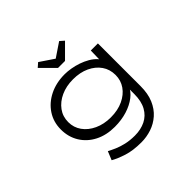

<svg xmlns="http://www.w3.org/2000/svg" viewBox="-228 -971 1433 1433"><g transform="rotate(-45 488.5 -254.5)"><path d="M484 230Q396 230 334 210Q272 190 232 167L260 99Q284 112 316 126Q348 140 390.5 150Q433 160 485 160Q548 160 597 136Q646 112 673.5 62.5Q701 13 701 -63V-133L714 -135Q699 -94 657 -61.5Q615 -29 555.5 -10.5Q496 8 425 8Q337 8 269.5 -26.5Q202 -61 164 -122.5Q126 -184 126 -263Q126 -342 166.5 -403.5Q207 -465 277.5 -500Q348 -535 438 -535Q468 -535 503.5 -529Q539 -523 574 -511Q609 -499 640 -481Q671 -463 692.5 -439.5Q714 -416 721 -387L698 -389L701 -522H776V-72Q776 8 751.5 65Q727 122 685.5 158.5Q644 195 591.5 212.5Q539 230 484 230ZM454 -63Q529 -63 585 -89.5Q641 -116 672 -160.5Q703 -205 703 -262Q703 -322 671.5 -367Q640 -412 584.5 -438Q529 -464 455 -464Q383 -464 326.5 -438Q270 -412 237 -367Q204 -322 204 -263Q204 -206 236 -161Q268 -116 325 -89.5Q382 -63 454 -63ZM436 -603 329 -710 362 -739 488 -654H458L584 -739L617 -710L510 -603Z"/></g></svg>

Font: Lexend Zetta Light
Style: Regular
Weight: 300
Designer: Bonnie Shaver-Troup, Thomas Jockin
Foundry: Lexend
Version: Version 1.007